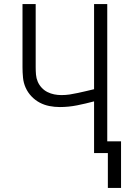

<svg xmlns="http://www.w3.org/2000/svg" viewBox="-20 -755 640 947"><path d="M512 172V0H444V-255Q403 -244 360.5 -235.5Q318 -227 275 -227Q249 -227 223.5 -232Q198 -237 175.5 -249Q153 -261 135 -280Q117 -299 106.5 -322.5Q96 -346 93.5 -372Q91 -398 91 -423V-735H156V-423Q156 -405 157.5 -387Q159 -369 166 -352.5Q173 -336 185.5 -322.5Q198 -309 214 -301Q230 -293 247.5 -289.5Q265 -286 283 -286Q304 -286 324 -289Q344 -292 364 -296.5Q384 -301 404 -305.5Q424 -310 444 -315V-735H509V-58H577V172Z"/></svg>

Font: Iosevka Custom Light Extended
Style: Regular
Weight: 300
Width: 7
Monospace: yes
Designer: Belleve Invis
Foundry: Belleve Invis
Version: Version 11.2.4; ttfautohint (v1.8.4)